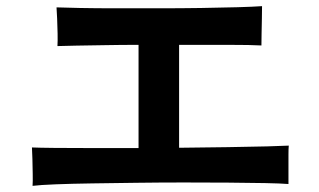

<svg xmlns="http://www.w3.org/2000/svg" viewBox="-20 -691 1040 625"><path d="M86 -86Q87 -100 86.5 -124.5Q86 -149 85.5 -173.5Q85 -198 84 -211Q106 -210 158 -209.5Q210 -209 281 -209Q352 -209 431 -209V-545Q374 -545 321.5 -544Q269 -543 229 -542.5Q189 -542 167 -541Q168 -557 167.5 -581.5Q167 -606 166 -630Q165 -654 164 -667Q190 -666 241 -665Q292 -664 358.5 -664Q425 -664 496.5 -664Q568 -664 634.5 -665Q701 -666 753.5 -667.5Q806 -669 833 -671Q833 -656 832.5 -631Q832 -606 831.5 -581.5Q831 -557 831 -543Q797 -545 723.5 -545Q650 -545 563 -545V-210Q647 -211 722 -212Q797 -213 850 -214.5Q903 -216 920 -217Q919 -207 919 -188.5Q919 -170 919 -149Q919 -128 919 -112Q919 -106 919 -100.5Q919 -95 919 -92Q894 -94 843 -95Q792 -96 723.5 -96.5Q655 -97 578.5 -97Q502 -97 425 -96Q348 -95 280 -94Q212 -93 161 -91Q110 -89 86 -86Z"/></svg>

Font: Zen Kaku Gothic Antique
Style: Bold
Weight: 700
Designer: Yoshimichi Ohira
Foundry: Positype
Version: Version 1.001